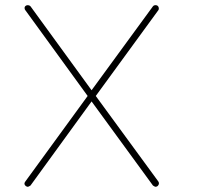

<svg xmlns="http://www.w3.org/2000/svg" viewBox="-20 -718 762 738"><path d="M79.1 -2.9Q69.8 -10.7 77.1 -20L316.9 -349.1L77.1 -679.2Q74.2 -682.6 74.5 -687.7Q74.7 -692.9 79.1 -695.8Q82.5 -698.7 88.4 -698Q94.2 -697.3 97.2 -693.8L332 -371.1L567.9 -693.8Q570.8 -697.8 576.2 -698.2Q581.5 -698.7 585.9 -695.8Q589.4 -692.9 590.3 -687.7Q591.3 -682.6 588.9 -679.2L348.1 -349.1L588.9 -20Q594.2 -11.2 585.9 -2.9Q581.5 0 578.1 0Q575.2 0 567.9 -4.9L332 -328.1L97.2 -4.9Q89.8 0 86.9 0Q83.5 0 79.1 -2.9Z"/></svg>

Font: Quicksand
Style: Light
Weight: 300
Designer: Andrew Paglinawan
Foundry: Andrew Paglinawan
Version: 1.002